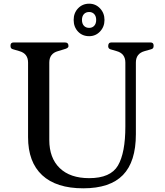

<svg xmlns="http://www.w3.org/2000/svg" viewBox="-20 -1010 896 1040"><path d="M463 -814Q426 -814 402.5 -839Q379 -864 379 -902Q379 -940 403 -965Q427 -990 463 -990Q498 -990 522 -964.5Q546 -939 546 -902Q546 -865 522 -839.5Q498 -814 463 -814ZM463 -859Q480 -859 490.5 -870.5Q501 -882 501 -902Q501 -922 490.5 -933.5Q480 -945 463 -945Q445 -945 434.5 -933.5Q424 -922 424 -902Q424 -882 434.5 -870.5Q445 -859 463 -859ZM431 10Q285 10 208.5 -61Q132 -132 132 -267V-671Q132 -720 85 -733L51 -743Q37 -746 37 -760V-764Q37 -780 54 -780H332Q351 -780 351 -760Q351 -749 327 -743L294 -733Q247 -720 247 -671V-252Q247 -154 303.5 -99.5Q360 -45 463 -45Q579 -45 619 -113.5Q659 -182 659 -325V-671Q659 -720 612 -733L578 -743Q566 -747 566 -760Q566 -780 583 -780H795Q812 -780 812 -764V-760Q812 -746 798 -743L763 -733Q716 -720 716 -671V-283Q716 -134 646 -62Q576 10 431 10Z"/></svg>

Font: Caslon OS
Style: Regular
Weight: 400
Designer: Alfredo Marco Pradil
Foundry: Hanken Design Co.
Version: Version 1.000;PS 001.000;hotconv 1.0.88;makeotf.lib2.5.64775